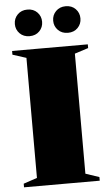

<svg xmlns="http://www.w3.org/2000/svg" viewBox="-61 -963 566 1003"><g transform="rotate(-5 222.0 -462.0)"><path d="M420.5 -19V0H23.5V-19L95 -43V-672.5L23.5 -695.5V-715H420.5V-695.5L349 -672.5V-43ZM121.5 -784Q90 -784 70 -804.2Q50 -824.5 50 -853.5Q50 -883 70 -903.2Q90 -923.5 121.5 -923.5Q153.5 -923.5 173.2 -903.2Q193 -883 193 -853.5Q193 -824.5 173.2 -804.2Q153.5 -784 121.5 -784ZM322.5 -784Q291 -784 271 -804.2Q251 -824.5 251 -853.5Q251 -883 271 -903.2Q291 -923.5 322.5 -923.5Q354.5 -923.5 374.2 -903.2Q394 -883 394 -853.5Q394 -824.5 374.2 -804.2Q354.5 -784 322.5 -784Z"/></g></svg>

Font: Newsreader 72pt ExtraBold
Style: Regular
Weight: 800
Designer: Hugues Gentile
Foundry: Production Type
Version: Version 1.003; ttfautohint (v1.8.3)